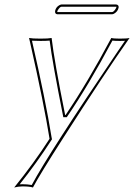

<svg xmlns="http://www.w3.org/2000/svg" viewBox="-20 -602 600 859"><path d="M109.9 -432.1Q124 -429.2 161.1 -429.2Q197.3 -429.2 210.9 -432.1Q222.7 -329.6 271.5 -87.4H273.4Q370.6 -230.5 478 -432.1Q488.3 -429.2 516.1 -429.2Q548.8 -429.2 559.6 -432.1Q449.2 -275.4 262.7 15.6Q157.7 179.2 127.4 236.8Q111.8 231.9 79.6 231.9Q61 232.4 43.5 236.8Q131.3 128.4 201.7 19Q176.3 -139.6 114.3 -413.6Q111.8 -424.3 109.9 -432.1ZM480.5 -538.1H236.3Q224.6 -539.6 226.6 -553.2Q230 -570.3 246.1 -579.1Q251 -581.5 254.9 -582H499.5Q512.2 -580.6 510.7 -567.9Q506.8 -549.8 489.7 -540.5Q484.9 -538.1 480.5 -538.1ZM123 -419.9Q183.6 -156.2 210.9 13.2Q211.4 16.1 211.9 17.6L212.4 21.5L210.4 24.4Q145 126 67.9 222.7Q74.2 222.2 79.6 222.2Q101.1 222.2 122.1 225.6Q197.8 84 505.4 -370.1Q525.4 -399.9 539.1 -419.4Q530.3 -418.9 516.1 -418.9Q493.7 -418.9 482.9 -420.4Q377 -221.7 281.7 -82L278.8 -77.6H263.2L261.7 -85.4Q214.4 -322.8 202.1 -420.4Q187.5 -418.9 161.1 -418.9Q136.2 -418.9 123 -419.9ZM480.5 -547.9Q488.8 -547.9 498 -563.5Q500 -567.4 501 -570.3V-571.8H499.5H254.9Q248.5 -571.8 239.3 -557.6Q236.8 -553.7 236.3 -550.8Q235.8 -549.3 236.3 -547.9Z"/></svg>

Font: Linux Biolinum Outline O
Style: Italic
Weight: 400
Italic angle: -12°
Designer: Philipp H. Poll
Foundry: Philipp H. Poll
Version: Version 0.6.2